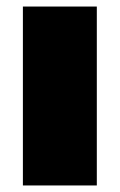

<svg xmlns="http://www.w3.org/2000/svg" viewBox="-20 -567 366 587"><path d="M50 0V-547H276V0Z"/></svg>

Font: Montserrat Black
Style: Regular
Weight: 900
Designer: Julieta Ulanovsky
Foundry: Julieta Ulanovsky
Version: Version 9.000; ttfautohint (v1.8.4.7-5d5b)